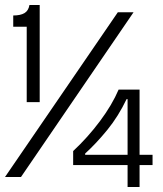

<svg xmlns="http://www.w3.org/2000/svg" viewBox="-30 -709 652 769"><path d="M77 -300V-602H23V-647Q52 -647 68 -656.5Q84 -666 88 -689H129V-300ZM-10 0 442 -660H505L54 0ZM263 -48V-104Q322 -159 370.5 -224Q419 -289 445 -350H529V-89H581V-48H529V40H481V-48ZM311 -89H481V-312H477Q444 -243 400 -189Q356 -135 311 -94Z"/></svg>

Font: Bricolage Grotesque 48pt ExtraLight
Style: Regular
Weight: 200
Designer: Mathieu Triay
Foundry: Atelier Triay
Version: Version 1.000; ttfautohint (v1.8.4.7-5d5b);gftools[0.9.32]